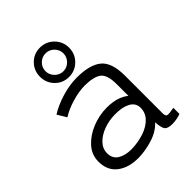

<svg xmlns="http://www.w3.org/2000/svg" viewBox="-210 -836 955 955"><g transform="rotate(-45 267.5 -358.5)"><path d="M202 9Q132 10 88.5 -23Q45 -56 45 -119Q45 -167 77.5 -203Q110 -239 160.5 -259.5Q211 -280 265 -280Q339 -280 382 -245V-327Q382 -394 354 -414.5Q326 -435 264 -435Q224 -435 175 -420.5Q126 -406 92 -384L63 -432Q102 -457 157.5 -474Q213 -491 264 -491Q355 -491 398 -456Q441 -421 441 -327V-62Q441 -43 451.5 -40.5Q462 -38 498 -45V-2Q488 2 471 5.5Q454 9 439 9Q405 9 395 -5Q385 -19 383 -58Q352 -24 301 -8Q250 8 202 9ZM205 -46Q253 -47 294.5 -61Q336 -75 360.5 -101.5Q385 -128 383 -166Q380 -197 349 -212.5Q318 -228 269 -227Q228 -227 190 -213Q152 -199 128.5 -174.5Q105 -150 105 -118Q105 -81 133 -63.5Q161 -46 205 -46ZM240 -520Q197 -520 167.5 -550Q138 -580 138 -623Q138 -666 167.5 -696Q197 -726 240 -726Q283 -726 313 -696Q343 -666 343 -623Q343 -580 313 -550Q283 -520 240 -520ZM240 -560Q266 -560 284.5 -579Q303 -598 303 -623Q303 -649 284.5 -667.5Q266 -686 240 -686Q214 -686 195.5 -667.5Q177 -649 177 -623Q177 -598 195.5 -579Q214 -560 240 -560Z"/></g></svg>

Font: Zen Kaku Gothic Antique
Style: Regular
Weight: 400
Designer: Yoshimichi Ohira
Foundry: Positype
Version: Version 1.001